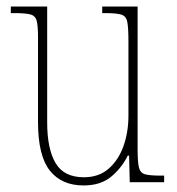

<svg xmlns="http://www.w3.org/2000/svg" viewBox="-20 -556 540 586"><path d="M235 10Q168 10 132 -35.5Q96 -81 96 -184V-443Q96 -477 92 -492.5Q88 -508 72.5 -512Q57 -516 24 -516H13V-536H124V-182Q124 -102 149.5 -58.5Q175 -15 236 -15Q282 -15 312 -41.5Q342 -68 357 -110.5Q372 -153 372 -203V-431Q372 -471 368.5 -489Q365 -507 350 -511.5Q335 -516 300 -516H292V-536H400V-99Q400 -62 404 -45Q408 -28 423 -24Q438 -20 470 -20H481V0H376L374 -81H370Q351 -43 319 -16.5Q287 10 235 10Z"/></svg>

Font: Noto Serif Armenian Condensed Thin
Style: Regular
Weight: 100
Width: 3
Designer: Monotype Design Team
Foundry: Monotype Imaging Inc.
Version: Version 2.008; ttfautohint (v1.8.4.7-5d5b)